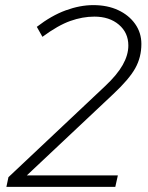

<svg xmlns="http://www.w3.org/2000/svg" viewBox="-20 -731 578 751"><path d="M5 0 13 -38 391 -394Q438 -438 460 -477Q482 -516 482 -553Q482 -603 445 -634.5Q408 -666 349 -666Q303 -666 255 -649Q207 -632 146 -587L124 -626Q181 -670 237 -690.5Q293 -711 345 -711Q400 -711 442 -691.5Q484 -672 508.5 -637.5Q533 -603 533 -559Q533 -507 509 -464Q485 -421 423 -363L85 -45H441L431 0Z"/></svg>

Font: Red Hat Text
Style: Italic
Weight: 300
Italic angle: -12°
Designer: Pentagram, MCKL
Foundry: Pentagram, MCKL
Version: Version 1.023